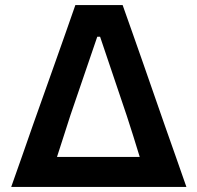

<svg xmlns="http://www.w3.org/2000/svg" viewBox="-20 -733 774 753"><path d="M24 0Q44.5 -58 67 -121.8Q89.5 -185.5 109.5 -243.5L196 -487Q219 -552 238 -605.8Q257 -659.5 275.5 -713H461Q480 -659.5 498.8 -606.2Q517.5 -553 540.5 -487.5L626.5 -240.5Q647 -182 669 -120Q691 -58 711 0ZM256 -280.5Q243.5 -241.5 230.2 -200.2Q217 -159 203.5 -117.5H528Q515 -159 502.5 -200Q489.5 -240.5 477.5 -278L372.5 -589H361.5Z"/></svg>

Font: Heraclito SemiBold
Style: Regular
Weight: 600
Designer: Kostas Bartsokas (font) & Cristiano Sobral (main changes)
Foundry: Kostas Bartsokas (font) & Cristiano Sobral (main changes)
Version: Version 1.00;July 8, 2020;FontCreator 13.0.0.2655 64-bit